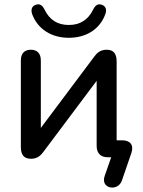

<svg xmlns="http://www.w3.org/2000/svg" viewBox="-20 -724 660 884"><path d="M297 -550C374 -550 439 -587 465 -659C473 -681 466 -696 449 -702C432 -708 419 -701 409 -680C386 -633 349 -609 297 -609C244 -609 208 -633 185 -680C175 -701 162 -708 145 -702C127 -696 121 -681 128 -659C155 -587 220 -550 297 -550ZM585 -20C597 -56 580 -78 542 -78H517V-441C517 -479 501 -495 471 -495C441 -495 425 -479 413 -462L168 -135V-446C168 -478 151 -495 122 -495C93 -495 76 -478 76 -446V-47C76 -9 92 7 123 7C153 7 168 -9 180 -25L425 -352V-52C425 -19 443 0 476 0H492L462 86C441 146 523 159 541 108Z"/></svg>

Font: Nunito SemiBold
Style: Regular
Weight: 600
Designer: Vernon Adams
Foundry: Vernon Adams
Version: Version 3.602